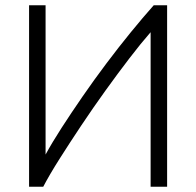

<svg xmlns="http://www.w3.org/2000/svg" viewBox="-20 -713 749 733"><path d="M91 0V-693H154V-123Q179 -169 215.5 -225.5Q252 -282 295.5 -345Q339 -408 386 -470.5Q433 -533 479.5 -590Q526 -647 567 -693H618V0H555V-590Q519 -549 474.5 -491Q430 -433 382.5 -367Q335 -301 290 -233.5Q245 -166 207 -106Q169 -46 145 0Z"/></svg>

Font: Ubuntu Sans Light
Style: Regular
Weight: 300
Designer: Dalton Maag Ltd
Foundry: Dalton Maag Ltd
Version: Version 1.006; ttfautohint (v1.8.4.7-5d5b)